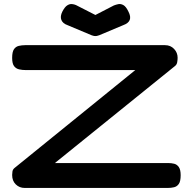

<svg xmlns="http://www.w3.org/2000/svg" viewBox="-20 -917 952 948"><path d="M102 11Q76 11 58 -6.5Q40 -24 40 -53Q40 -61 41.5 -70.5Q43 -80 51 -87L648 -571H107Q90 -571 74.5 -574.5Q59 -578 49.5 -590.5Q40 -603 40 -631Q40 -661 49 -674Q58 -687 73 -690.5Q88 -694 104 -694H795Q822 -694 839.5 -675.5Q857 -657 857 -632Q857 -622 855 -610Q853 -598 844 -591L251 -112H810Q826 -112 840 -108.5Q854 -105 863 -92Q872 -79 872 -52Q872 -22 863 -9Q854 4 839.5 7.5Q825 11 808 11ZM451 -843 542 -890Q552 -894 564 -896.5Q576 -899 589 -892Q602 -885 614 -860Q627 -835 620.5 -818.5Q614 -802 589 -793L470 -743Q466 -742 461.5 -740.5Q457 -739 451 -739Q445 -739 440 -740.5Q435 -742 432 -743L313 -793Q290 -801 283 -818.5Q276 -836 288 -860Q300 -883 312 -890.5Q324 -898 335 -897Q346 -896 355 -892Z"/></svg>

Font: Fredoka Expanded Medium
Style: Regular
Weight: 500
Width: 7
Designer: Ben Nathan
Foundry: Milena B. Brandão, Ben Nathan
Version: Version 2.001